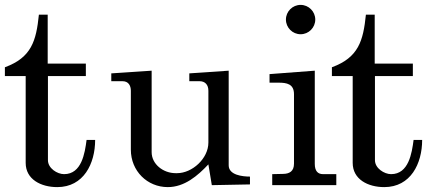

<svg xmlns="http://www.w3.org/2000/svg" viewBox="-22 -757 1790 785"><path d="M83 -446V-91C83 -24 145 8 212 8C320 8 367 -88 367 -185H332C325 -131 312 -45 240 -45C212 -45 174 -69 174 -102V-446H329V-497H173V-697H137C126 -590 107 -522 -2 -482V-446Z M433 -425H479C504 -425 513 -406 513 -386V-145C513 -58 580 8 664 8C732 8 786 -38 830 -85L844 0L1000 -3V-35C970 -35 913 -41 913 -81V-468L752 -457V-425H794C816 -425 830 -411 830 -386V-174C830 -109 764 -49 702 -49H696C645 -49 598 -86 598 -135V-468L433 -457Z M1091 -45V0H1353V-45H1299C1278 -45 1265 -57 1265 -87V-468L1080 -454V-419H1117C1150 -419 1180 -414 1180 -372V-88C1180 -57 1162 -46 1134 -46ZM1147 -677C1147 -644 1174 -617 1207 -617C1240 -617 1267 -644 1267 -677C1267 -710 1240 -737 1207 -737C1174 -737 1147 -710 1147 -677Z M1420 -446V-91C1420 -24 1482 8 1549 8C1657 8 1704 -88 1704 -185H1669C1662 -131 1649 -45 1577 -45C1549 -45 1511 -69 1511 -102V-446H1666V-497H1510V-697H1474C1463 -590 1444 -522 1335 -482V-446Z"/></svg>

Font: MusAnalysis
Style: Regular
Weight: 400
Version: Version 2.0